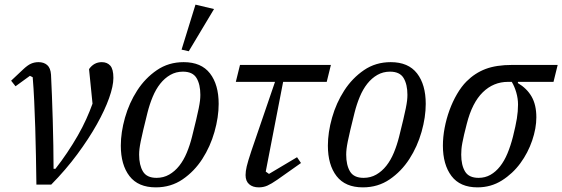

<svg xmlns="http://www.w3.org/2000/svg" viewBox="-20 -796 2425 828"><path d="M137 0Q136 -61 135 -123.5Q134 -186 132 -245.5Q130 -305 127.5 -360.5Q125 -416 121 -463L109 -469L47 -424L28 -448L79 -496Q99 -515 114 -521.5Q129 -528 146 -528Q169 -528 183.5 -515.5Q198 -503 200 -474Q202 -433 204 -382.5Q206 -332 207.5 -277.5Q209 -223 210 -169Q211 -115 211 -68H219Q245 -101 269.5 -137.5Q294 -174 315 -210.5Q336 -247 352 -282.5Q368 -318 379 -349L364 -498Q385 -528 419 -528Q442 -528 455.5 -513Q469 -498 469 -460Q469 -425 450.5 -373Q432 -321 397.5 -259.5Q363 -198 313.5 -131Q264 -64 201 0Z M655 -29Q685 -29 709.5 -43Q734 -57 753 -81Q772 -105 785.5 -137.5Q799 -170 808 -206Q819 -250 826 -279.5Q833 -309 837 -329Q841 -349 842.5 -362Q844 -375 844 -387Q844 -432 827.5 -459.5Q811 -487 769 -487Q739 -487 714.5 -473Q690 -459 671 -435Q652 -411 638.5 -378.5Q625 -346 616 -310Q605 -266 598 -236.5Q591 -207 587 -187Q583 -167 581.5 -154Q580 -141 580 -129Q580 -84 596.5 -56.5Q613 -29 655 -29ZM652 12Q576 12 538.5 -36.5Q501 -85 501 -168Q501 -225 519 -288.5Q537 -352 571.5 -405.5Q606 -459 656.5 -493.5Q707 -528 772 -528Q848 -528 885.5 -479.5Q923 -431 923 -348Q923 -291 905 -227.5Q887 -164 852.5 -110.5Q818 -57 767.5 -22.5Q717 12 652 12ZM823 -776 903 -757 794 -575 763 -582Z M1015 -516H1407L1389 -443H1201L1126 -56L1140 -46L1261 -118L1278 -93L1176 -21Q1150 -3 1133 4.5Q1116 12 1096 12Q1070 12 1054.5 -1.5Q1039 -15 1039 -41Q1039 -57 1044 -78.5Q1049 -100 1064 -145L1166 -443H997Z M1548 -29Q1578 -29 1602.5 -43Q1627 -57 1646 -81Q1665 -105 1678.5 -137.5Q1692 -170 1701 -206Q1712 -250 1719 -279.5Q1726 -309 1730 -329Q1734 -349 1735.5 -362Q1737 -375 1737 -387Q1737 -432 1720.5 -459.5Q1704 -487 1662 -487Q1632 -487 1607.5 -473Q1583 -459 1564 -435Q1545 -411 1531.5 -378.5Q1518 -346 1509 -310Q1498 -266 1491 -236.5Q1484 -207 1480 -187Q1476 -167 1474.5 -154Q1473 -141 1473 -129Q1473 -84 1489.5 -56.5Q1506 -29 1548 -29ZM1545 12Q1469 12 1431.5 -36.5Q1394 -85 1394 -168Q1394 -225 1412 -288.5Q1430 -352 1464.5 -405.5Q1499 -459 1549.5 -493.5Q1600 -528 1665 -528Q1741 -528 1778.5 -479.5Q1816 -431 1816 -348Q1816 -291 1798 -227.5Q1780 -164 1745.5 -110.5Q1711 -57 1660.5 -22.5Q1610 12 1545 12Z M2214 -443 2213 -438Q2252 -415 2272.5 -379.5Q2293 -344 2293 -290Q2293 -243 2275 -190Q2257 -137 2224 -92Q2191 -47 2144 -17.5Q2097 12 2039 12Q1964 12 1927 -37Q1890 -86 1890 -168Q1890 -205 1897.5 -244.5Q1905 -284 1918.5 -321Q1932 -358 1951 -390.5Q1970 -423 1992 -445Q2028 -481 2074 -498.5Q2120 -516 2189 -516H2385L2367 -443ZM2044 -29Q2072 -29 2095 -42Q2118 -55 2136.5 -78.5Q2155 -102 2168.5 -134.5Q2182 -167 2192 -206Q2204 -254 2209 -285Q2214 -316 2214 -345Q2214 -371 2206.5 -397Q2199 -423 2187 -443H2171Q2108 -443 2062 -398Q2016 -353 1993 -262Q1986 -236 1981.5 -216Q1977 -196 1974 -180.5Q1971 -165 1970 -153Q1969 -141 1969 -129Q1969 -84 1985.5 -56.5Q2002 -29 2044 -29Z"/></svg>

Font: IBM Plex Serif
Style: Italic
Weight: 400
Italic angle: -14°
Designer: Mike Abbink, Paul van der Laan, Pieter van Rosmalen
Foundry: Bold Monday
Version: Version 3.001